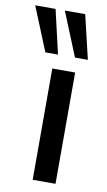

<svg xmlns="http://www.w3.org/2000/svg" viewBox="-135 -793 466 836"><g transform="rotate(10 98.0 -375.0)"><path d="M72 0V-492H173V0ZM161 -556 82 -750H172L218 -556ZM30 -556 -49 -750H41L86 -556Z"/></g></svg>

Font: Nunito Sans 10pt SemiCondensed SemiBold
Style: Regular
Weight: 600
Width: 4
Designer: Vernon Adams
Foundry: Vernon Adams
Version: Version 3.101;gftools[0.9.27]